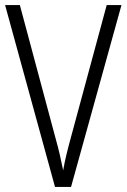

<svg xmlns="http://www.w3.org/2000/svg" viewBox="-20 -734 497 754"><path d="M457 -714H399L257 -189C245 -145 235 -105 228 -65C220 -105 211 -146 199 -188L58 -714H0L196 0H259Z"/></svg>

Font: Noto Sans Devanagari Condensed Light
Style: Regular
Weight: 300
Width: 3
Designer: Jelle Bosma - Monotype Design Team
Foundry: Monotype Imaging Inc.
Version: Version 2.004